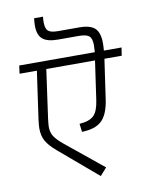

<svg xmlns="http://www.w3.org/2000/svg" viewBox="-100 -1004 829 1083"><g transform="rotate(-10 314.5 -462.0)"><path d="M622 -639H523L490 -411Q478 -328 441 -292.5Q404 -257 327 -255L321 -302Q378 -306 403 -330Q428 -354 437 -416L469 -639H190L151 -360Q147 -326 147 -316Q147 -284 161 -261.5Q175 -239 211 -209L426 -34L388 9L168 -178Q127 -213 110 -243Q93 -273 93 -316Q93 -328 97 -364L136 -639H37L43 -685H476Q478 -715 478 -725Q478 -764 461.5 -777.5Q445 -791 403 -791H285Q223 -791 196 -814Q169 -837 169 -890Q169 -909 172 -933H223Q221 -922 221 -902Q221 -865 236 -851.5Q251 -838 293 -838H414Q477 -838 503.5 -812.5Q530 -787 530 -728Q530 -709 528 -685H629Z"/></g></svg>

Font: FiraGO Light
Style: Italic
Weight: 300
Italic angle: -8°
Designer: bBox Type GmbH
Foundry: bBox Type GmbH
Version: Version 1.001